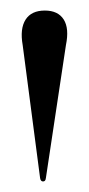

<svg xmlns="http://www.w3.org/2000/svg" viewBox="-20 -806 168 364"><path d="M61.5 -462Q59.5 -462 58 -463.5Q56.5 -465 56 -468.5L23 -720.5Q17.5 -751.5 28.5 -768.8Q39.5 -786 65 -786Q90 -786 100.8 -769Q111.5 -752 105 -720.5L67 -468.5Q66.5 -464.5 65 -463.2Q63.5 -462 61.5 -462Z"/></svg>

Font: Fraunces 120pt
Style: Regular
Weight: 400
Version: Version 1.000;[b76b70a41]